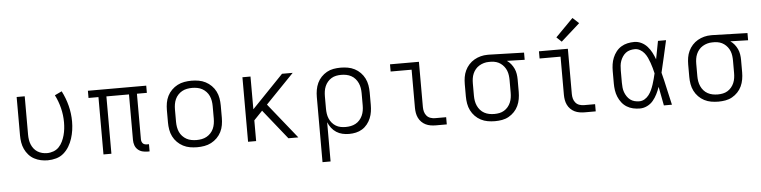

<svg xmlns="http://www.w3.org/2000/svg" viewBox="-53 -1044 6106 1541"><g transform="rotate(-5 3000.0 -274.0)"><path d="M296 8Q268 8 240 2Q212 -4 187 -17.5Q162 -31 143 -52.5Q124 -74 112 -100Q100 -126 95.5 -154Q91 -182 91 -210V-520H156V-210Q156 -190 159 -170Q162 -150 169.5 -131.5Q177 -113 189.5 -97Q202 -81 219 -70.5Q236 -60 255.5 -55Q275 -50 295 -50Q322 -50 347.5 -59.5Q373 -69 391 -88Q409 -107 420.5 -131Q432 -155 439 -180.5Q446 -206 449 -232.5Q452 -259 452 -285Q452 -343 438 -399.5Q424 -456 398 -507L455 -534Q485 -476 501 -413Q517 -350 517 -285Q517 -250 512 -216Q507 -182 496.5 -149Q486 -116 468 -86Q450 -56 424 -33.5Q398 -11 364 -1.5Q330 8 296 8Z M1100 8Q1078 8 1057.5 2.5Q1037 -3 1021 -17.5Q1005 -32 998 -52.5Q991 -73 991 -94V-462H809V0H745V-462H665V-520H1135V-462H1055V-94Q1055 -85 1058 -76.5Q1061 -68 1067 -61.5Q1073 -55 1082 -52.5Q1091 -50 1100 -50H1116V8Z M1500 8Q1471 8 1442 3Q1413 -2 1387 -15.5Q1361 -29 1340 -50Q1319 -71 1306 -97Q1293 -123 1288 -152Q1283 -181 1283 -210V-310Q1283 -339 1288 -368Q1293 -397 1306 -423Q1319 -449 1340 -470Q1361 -491 1387 -504.5Q1413 -518 1442 -523Q1471 -528 1500 -528Q1529 -528 1558 -523Q1587 -518 1613 -504.5Q1639 -491 1660 -470Q1681 -449 1694 -423Q1707 -397 1712 -368Q1717 -339 1717 -310V-210Q1717 -181 1712 -152Q1707 -123 1694 -97Q1681 -71 1660 -50Q1639 -29 1613 -15.5Q1587 -2 1558 3Q1529 8 1500 8ZM1500 -50Q1521 -50 1542 -54Q1563 -58 1581 -68Q1599 -78 1613.5 -93.5Q1628 -109 1636.5 -128Q1645 -147 1648.5 -168Q1652 -189 1652 -210V-310Q1652 -331 1648.5 -352Q1645 -373 1636.5 -392Q1628 -411 1613.5 -426.5Q1599 -442 1581 -452Q1563 -462 1542 -466Q1521 -470 1500 -470Q1479 -470 1458 -466Q1437 -462 1419 -452Q1401 -442 1386.5 -426.5Q1372 -411 1363.5 -392Q1355 -373 1351.5 -352Q1348 -331 1348 -310V-210Q1348 -189 1351.5 -168Q1355 -147 1363.5 -128Q1372 -109 1386.5 -93.5Q1401 -78 1419 -68Q1437 -58 1458 -54Q1479 -50 1500 -50Z M1910 0V-520H1975V-256L2229 -520H2315L2087 -284L2315 0H2235L2050 -231L2044 -239L1975 -167V0Z M2491 215V-310Q2491 -339 2496 -367.5Q2501 -396 2513 -422Q2525 -448 2545 -469Q2565 -490 2590 -504Q2615 -518 2643.5 -523Q2672 -528 2701 -528Q2730 -528 2759 -523Q2788 -518 2814 -504.5Q2840 -491 2860.5 -470Q2881 -449 2894 -423Q2907 -397 2912 -368Q2917 -339 2917 -310V-210Q2917 -182 2913 -155Q2909 -128 2898.5 -102.5Q2888 -77 2870.5 -55Q2853 -33 2829.5 -18.5Q2806 -4 2779 2Q2752 8 2724 8Q2697 8 2670.5 2Q2644 -4 2621.5 -18.5Q2599 -33 2582.5 -54.5Q2566 -76 2556 -101V215ZM2701 -50Q2722 -50 2742.5 -54Q2763 -58 2781.5 -68Q2800 -78 2814 -94Q2828 -110 2836.5 -129Q2845 -148 2848.5 -168.5Q2852 -189 2852 -210V-310Q2852 -331 2848.5 -351.5Q2845 -372 2836.5 -391Q2828 -410 2814 -426Q2800 -442 2781.5 -452Q2763 -462 2742.5 -466Q2722 -470 2701 -470Q2680 -470 2660 -466Q2640 -462 2622.5 -451.5Q2605 -441 2591.5 -425Q2578 -409 2570 -390Q2562 -371 2559 -350.5Q2556 -330 2556 -310V-210Q2556 -190 2559 -169.5Q2562 -149 2570 -130Q2578 -111 2591.5 -95Q2605 -79 2622.5 -68.5Q2640 -58 2660 -54Q2680 -50 2701 -50Z M3422 0Q3402 0 3381 -3.5Q3360 -7 3341.5 -16Q3323 -25 3308 -40Q3293 -55 3284 -74Q3275 -93 3271.5 -113.5Q3268 -134 3268 -155V-462H3099V-520H3332V-155Q3332 -136 3337 -117.5Q3342 -99 3354.5 -84.5Q3367 -70 3385.5 -64Q3404 -58 3422 -58H3511V0Z M3899 8Q3870 8 3841 3Q3812 -2 3786 -15.5Q3760 -29 3739.5 -50Q3719 -71 3706 -97Q3693 -123 3688 -152Q3683 -181 3683 -210V-310Q3683 -338 3687.5 -365.5Q3692 -393 3704 -418.5Q3716 -444 3735 -465Q3754 -486 3778.5 -500Q3803 -514 3830 -521Q3857 -528 3885 -528Q3889 -528 3892.5 -528Q3896 -528 3900 -528L4179 -520V-462L4036 -466Q4055 -453 4069 -435.5Q4083 -418 4092.5 -397.5Q4102 -377 4105.5 -354.5Q4109 -332 4109 -310V-210Q4109 -181 4104 -152.5Q4099 -124 4087 -98Q4075 -72 4055 -51Q4035 -30 4010 -16Q3985 -2 3956.5 3Q3928 8 3899 8ZM3899 -50Q3920 -50 3940 -54Q3960 -58 3977.5 -68.5Q3995 -79 4008.5 -95Q4022 -111 4030 -130Q4038 -149 4041 -169.5Q4044 -190 4044 -210V-310Q4044 -329 4041.5 -348.5Q4039 -368 4032 -386Q4025 -404 4013 -419.5Q4001 -435 3985 -446.5Q3969 -458 3950.5 -463.5Q3932 -469 3912 -470H3900Q3897 -470 3894.5 -470Q3892 -470 3890 -470Q3870 -470 3850.5 -464.5Q3831 -459 3813.5 -448.5Q3796 -438 3783 -422.5Q3770 -407 3762 -388.5Q3754 -370 3751 -350Q3748 -330 3748 -310V-210Q3748 -189 3751.5 -168.5Q3755 -148 3763.5 -129Q3772 -110 3786 -94Q3800 -78 3818.5 -68Q3837 -58 3857.5 -54Q3878 -50 3899 -50Z M4622 0Q4602 0 4581 -3.5Q4560 -7 4541.5 -16Q4523 -25 4508 -40Q4493 -55 4484 -74Q4475 -93 4471.5 -113.5Q4468 -134 4468 -155V-462H4299V-520H4532V-155Q4532 -136 4537 -117.5Q4542 -99 4554.5 -84.5Q4567 -70 4585.5 -64Q4604 -58 4622 -58H4711V0ZM4488 -581 4448 -619 4590 -763 4640 -717Z M5067 8Q5039 8 5012 2Q4985 -4 4961.5 -18.5Q4938 -33 4921 -55Q4904 -77 4893.5 -102.5Q4883 -128 4879 -155.5Q4875 -183 4875 -210V-310Q4875 -337 4879 -364.5Q4883 -392 4893.5 -417.5Q4904 -443 4921 -465Q4938 -487 4961.5 -501.5Q4985 -516 5012 -522Q5039 -528 5067 -528Q5097 -528 5124.5 -514.5Q5152 -501 5172 -478.5Q5192 -456 5206 -429Q5220 -402 5230 -374Q5237 -410 5244 -447Q5251 -484 5258 -520H5323Q5308 -456 5294 -391.5Q5280 -327 5264 -263Q5281 -198 5295 -132Q5309 -66 5325 0H5260Q5253 -38 5245.5 -76Q5238 -114 5231 -152Q5221 -123 5207 -95Q5193 -67 5173.5 -43.5Q5154 -20 5125.5 -6Q5097 8 5067 8ZM5067 -50Q5090 -50 5110 -62Q5130 -74 5144 -92.5Q5158 -111 5167.5 -132Q5177 -153 5184 -174.5Q5191 -196 5197 -218.5Q5203 -241 5208 -263Q5203 -285 5197 -306.5Q5191 -328 5183.5 -349.5Q5176 -371 5166.5 -391.5Q5157 -412 5143 -429.5Q5129 -447 5109 -458.5Q5089 -470 5067 -470Q5047 -470 5028 -465Q5009 -460 4994 -448.5Q4979 -437 4968 -420.5Q4957 -404 4950.5 -386Q4944 -368 4942 -348.5Q4940 -329 4940 -310V-210Q4940 -191 4942 -171.5Q4944 -152 4950.5 -134Q4957 -116 4968 -99.5Q4979 -83 4994 -71.5Q5009 -60 5028 -55Q5047 -50 5067 -50Z M5699 8Q5670 8 5641 3Q5612 -2 5586 -15.5Q5560 -29 5539.5 -50Q5519 -71 5506 -97Q5493 -123 5488 -152Q5483 -181 5483 -210V-310Q5483 -338 5487.5 -365.5Q5492 -393 5504 -418.5Q5516 -444 5535 -465Q5554 -486 5578.5 -500Q5603 -514 5630 -521Q5657 -528 5685 -528Q5689 -528 5692.5 -528Q5696 -528 5700 -528L5979 -520V-462L5836 -466Q5855 -453 5869 -435.5Q5883 -418 5892.5 -397.5Q5902 -377 5905.5 -354.5Q5909 -332 5909 -310V-210Q5909 -181 5904 -152.5Q5899 -124 5887 -98Q5875 -72 5855 -51Q5835 -30 5810 -16Q5785 -2 5756.5 3Q5728 8 5699 8ZM5699 -50Q5720 -50 5740 -54Q5760 -58 5777.5 -68.5Q5795 -79 5808.5 -95Q5822 -111 5830 -130Q5838 -149 5841 -169.5Q5844 -190 5844 -210V-310Q5844 -329 5841.5 -348.5Q5839 -368 5832 -386Q5825 -404 5813 -419.5Q5801 -435 5785 -446.5Q5769 -458 5750.5 -463.5Q5732 -469 5712 -470H5700Q5697 -470 5694.5 -470Q5692 -470 5690 -470Q5670 -470 5650.5 -464.5Q5631 -459 5613.5 -448.5Q5596 -438 5583 -422.5Q5570 -407 5562 -388.5Q5554 -370 5551 -350Q5548 -330 5548 -310V-210Q5548 -189 5551.5 -168.5Q5555 -148 5563.5 -129Q5572 -110 5586 -94Q5600 -78 5618.5 -68Q5637 -58 5657.5 -54Q5678 -50 5699 -50Z"/></g></svg>

Font: Iosevka SS04 Light Extended
Style: Regular
Weight: 300
Width: 7
Monospace: yes
Designer: Belleve Invis
Foundry: Belleve Invis
Version: Version 19.0.0; ttfautohint (v1.8.4)